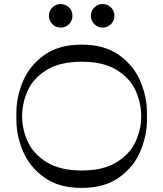

<svg xmlns="http://www.w3.org/2000/svg" viewBox="-20 -918 798 938"><path d="M698 -334Q698 -256 666 -179.5Q634 -103 562.5 -51.5Q491 0 379 0Q267 0 195.5 -51.5Q124 -103 92 -179.5Q60 -256 60 -334V-366Q60 -444 92 -520.5Q124 -597 195.5 -648.5Q267 -700 379 -700Q491 -700 562.5 -648.5Q634 -597 666 -520.5Q698 -444 698 -366ZM379 -85.1Q484.8 -85.1 549.9 -125.7Q615.1 -166.2 642.5 -226.3Q669.9 -286.4 669.9 -349Q669.9 -414.8 642.5 -475.4Q615.1 -536 550.2 -576.2Q485.4 -616.4 379 -616.4Q272.6 -616.4 207.8 -576.2Q142.9 -536 115.5 -475.4Q88.1 -414.8 88.1 -349Q88.1 -286.4 115.5 -226.3Q142.9 -166.2 208.1 -125.7Q273.2 -85.1 379 -85.1ZM276.5 -783.2Q252.5 -783.2 235.8 -800Q219 -816.8 219 -840.8Q219 -864.8 235.8 -881.5Q252.5 -898.2 276.5 -898.2Q300.5 -898.2 317.2 -881.7Q334 -865.1 334 -840.8Q334 -816.8 317.2 -800Q300.5 -783.2 276.5 -783.2ZM481.5 -783.2Q457.5 -783.2 440.8 -800Q424 -816.8 424 -840.8Q424 -864.8 440.8 -881.5Q457.5 -898.2 481.5 -898.2Q505.5 -898.2 522.2 -881.7Q539 -865.1 539 -840.8Q539 -816.8 522.2 -800Q505.5 -783.2 481.5 -783.2Z"/></svg>

Font: Space Cowgirl
Style: Regular
Weight: 400
Designer: Valery Marier
Foundry: Valery Marier
Version: Version 1.000